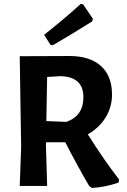

<svg xmlns="http://www.w3.org/2000/svg" viewBox="-20 -923 630 953"><path d="M380 -903 392 -902 441 -830 438 -817Q321 -744 243 -699L231 -700L199 -750Q307 -836 380 -903ZM325 -645Q426 -645 481 -595.5Q536 -546 536 -454Q536 -392 504.5 -340.5Q473 -289 416 -256Q494 -132 571 -32L569 -17Q504 6 436 10L422 -1Q359 -109 304 -217H209L208 -204L214 0H78L85 -192L78 -644ZM282 -545 214 -541 210 -322 309 -318Q394 -347 394 -441Q394 -541 282 -545Z"/></svg>

Font: Alegreya Sans
Style: Bold
Weight: 700
Designer: Juan Pablo del Peral
Foundry: Huerta Tipografica
Version: Version 2.007